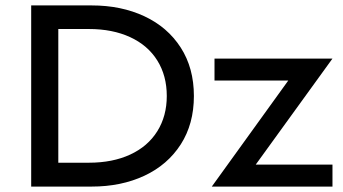

<svg xmlns="http://www.w3.org/2000/svg" viewBox="-20 -688 1263 708"><path d="M695 -334Q695 -231 646.5 -155.5Q598 -80 512.5 -40Q427 0 318 0H95V-668H318Q427 -668 512.5 -628Q598 -588 646.5 -512.5Q695 -437 695 -334ZM595 -334Q595 -409 560 -465Q525 -521 460 -551Q395 -581 308 -581H195V-88H308Q395 -88 460 -118Q525 -148 560 -204Q595 -260 595 -334ZM1043 -391H771V-472H1206L923 -81H1206V0H761Z"/></svg>

Font: Madhuban
Style: Regular
Weight: 400
Designer: jaikishan Patel
Foundry: MagicType
Version: Version 1.000